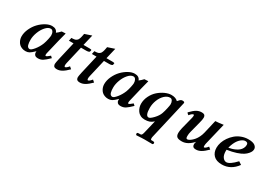

<svg xmlns="http://www.w3.org/2000/svg" viewBox="-7 -1417 3415 2474"><g transform="rotate(30 1701.0 -180.5)"><path d="M373 -194.8Q386.2 -230.5 395 -272.9Q403.8 -315.4 403.8 -331.1Q403.8 -361.8 390.9 -383.3Q377.9 -404.8 356.9 -404.8Q318.8 -404.8 281.5 -362.8Q244.1 -320.8 222.2 -261.7Q200.2 -202.6 200.2 -150.9Q200.2 -127.4 201.9 -110.4Q203.6 -93.3 208.5 -75.9Q213.4 -58.6 223.9 -49.3Q234.4 -40 250 -40Q271.5 -40 310.3 -87.4Q349.1 -134.8 373 -194.8ZM339.8 -39.1Q339.8 -51.8 340.8 -58.1L338.9 -59.1Q293.5 -15.6 270 -2.9Q246.6 9.8 215.8 9.8Q186 9.8 161.9 0.2Q137.7 -9.3 122.3 -23.9Q106.9 -38.6 96.7 -57.9Q86.4 -77.1 82.3 -95.7Q78.1 -114.3 78.1 -131.8Q78.1 -188.5 105.2 -246.6Q132.3 -304.7 172.9 -347.2Q213.4 -389.6 262.5 -416.7Q311.5 -443.8 354 -443.8Q420.9 -443.8 438 -392.1Q467.3 -412.6 495.1 -443.8L549.8 -446.8Q551.8 -446.8 551.8 -443.8L520 -320.8L473.1 -125Q465.8 -99.1 465.8 -83Q465.8 -66.9 475.1 -66.9Q488.8 -66.9 532.2 -105L557.1 -82Q502 -27.8 470.9 -9Q439.9 9.8 401.9 9.8Q368.2 9.8 354 -5.6Q339.8 -21 339.8 -39.1Z M641.6 -119.1 703.6 -387.2H634.8L644.5 -434.1Q660.2 -434.1 672.4 -435.5Q684.6 -437 694.3 -439Q704.1 -440.9 711.7 -446.3Q719.2 -451.7 725.1 -456.1Q731 -460.4 735.6 -470Q740.2 -479.5 743.4 -486.3Q746.6 -493.2 750 -507.6Q753.4 -522 755.4 -532Q757.3 -542 760.7 -561L862.8 -595.2L824.7 -434.1H917.5Q945.3 -434.1 945.3 -424.8L940.4 -402.8Q939 -395.5 924.3 -391.4Q909.7 -387.2 893.6 -387.2H814.5L753.4 -125Q747.1 -97.2 749.5 -82Q752 -66.9 760.7 -66.9Q769 -66.9 783.2 -78.1Q797.4 -89.4 812.5 -108.9L843.8 -82Q796.4 -34.2 758.5 -12.2Q720.7 9.8 682.6 9.8Q664.1 9.8 652.1 5.1Q640.1 0.5 635.3 -8.1Q630.4 -16.6 628.9 -23.4Q627.4 -30.3 627.4 -39.1Q627.4 -54.2 641.6 -119.1Z M983.4 -119.1 1045.4 -387.2H976.6L986.3 -434.1Q1002 -434.1 1014.2 -435.5Q1026.4 -437 1036.1 -439Q1045.9 -440.9 1053.5 -446.3Q1061 -451.7 1066.9 -456.1Q1072.8 -460.4 1077.4 -470Q1082 -479.5 1085.2 -486.3Q1088.4 -493.2 1091.8 -507.6Q1095.2 -522 1097.2 -532Q1099.1 -542 1102.5 -561L1204.6 -595.2L1166.5 -434.1H1259.3Q1287.1 -434.1 1287.1 -424.8L1282.2 -402.8Q1280.8 -395.5 1266.1 -391.4Q1251.5 -387.2 1235.4 -387.2H1156.2L1095.2 -125Q1088.9 -97.2 1091.3 -82Q1093.8 -66.9 1102.5 -66.9Q1110.8 -66.9 1125 -78.1Q1139.2 -89.4 1154.3 -108.9L1185.5 -82Q1138.2 -34.2 1100.3 -12.2Q1062.5 9.8 1024.4 9.8Q1005.9 9.8 993.9 5.1Q981.9 0.5 977.1 -8.1Q972.2 -16.6 970.7 -23.4Q969.2 -30.3 969.2 -39.1Q969.2 -54.2 983.4 -119.1Z M1603 -194.8Q1616.2 -230.5 1625 -272.9Q1633.8 -315.4 1633.8 -331.1Q1633.8 -361.8 1620.8 -383.3Q1607.9 -404.8 1586.9 -404.8Q1548.8 -404.8 1511.5 -362.8Q1474.1 -320.8 1452.1 -261.7Q1430.2 -202.6 1430.2 -150.9Q1430.2 -127.4 1431.9 -110.4Q1433.6 -93.3 1438.5 -75.9Q1443.4 -58.6 1453.9 -49.3Q1464.4 -40 1480 -40Q1501.5 -40 1540.3 -87.4Q1579.1 -134.8 1603 -194.8ZM1569.8 -39.1Q1569.8 -51.8 1570.8 -58.1L1568.8 -59.1Q1523.4 -15.6 1500 -2.9Q1476.6 9.8 1445.8 9.8Q1416 9.8 1391.8 0.2Q1367.7 -9.3 1352.3 -23.9Q1336.9 -38.6 1326.7 -57.9Q1316.4 -77.1 1312.3 -95.7Q1308.1 -114.3 1308.1 -131.8Q1308.1 -188.5 1335.2 -246.6Q1362.3 -304.7 1402.8 -347.2Q1443.4 -389.6 1492.4 -416.7Q1541.5 -443.8 1584 -443.8Q1650.9 -443.8 1668 -392.1Q1697.3 -412.6 1725.1 -443.8L1779.8 -446.8Q1781.7 -446.8 1781.7 -443.8L1750 -320.8L1703.1 -125Q1695.8 -99.1 1695.8 -83Q1695.8 -66.9 1705.1 -66.9Q1718.8 -66.9 1762.2 -105L1787.1 -82Q1731.9 -27.8 1700.9 -9Q1669.9 9.8 1631.8 9.8Q1598.1 9.8 1584 -5.6Q1569.8 -21 1569.8 -39.1Z M2179.7 -332Q2179.7 -362.3 2167.2 -383.1Q2154.8 -403.8 2133.3 -403.8Q2090.3 -403.8 2052 -367.2Q2013.7 -330.6 1991.7 -274.4Q1969.7 -218.3 1969.7 -160.2Q1969.7 -43 2017.6 -43Q2040 -43 2085 -90.3Q2129.9 -137.7 2145.5 -183.1Q2158.7 -220.7 2169.2 -269.3Q2179.7 -317.9 2179.7 -332ZM2068.4 151.9 2114.7 -41Q2085 -14.2 2056.4 -4.2Q2027.8 5.9 1986.3 5.9Q1950.7 5.9 1922.6 -8.5Q1894.5 -22.9 1878.4 -46.1Q1862.3 -69.3 1854 -95.7Q1845.7 -122.1 1845.7 -148.9Q1845.7 -210.4 1874.3 -267.1Q1902.8 -323.7 1945.8 -361.1Q1988.8 -398.4 2038.1 -420.7Q2087.4 -442.9 2130.4 -442.9Q2195.3 -442.9 2228.5 -408.2Q2242.7 -422.4 2247.6 -429.2Q2253.4 -436 2257.6 -439.7Q2261.7 -443.4 2270.5 -447.3Q2279.3 -451.2 2289.6 -451.2Q2320.3 -451.2 2320.3 -435.1Q2320.3 -432.6 2319.1 -426.5Q2317.9 -420.4 2317.4 -418.9L2185.5 152.8Q2184.6 158.2 2184.6 168Q2184.6 191.9 2196.3 191.9H2215.3Q2243.7 191.9 2243.7 204.1V219.2L2233.4 229Q2151.4 228 2113.8 228Q2098.1 228 2069.1 229.5Q2040 231 2018.6 232.4L1997.6 233.9L1987.3 224.1V209Q1987.3 196.8 2018.6 196.8H2037.6Q2049.3 196.8 2056.4 185.1Q2063.5 173.3 2068.4 151.9Z M2621.1 -314.9 2579.1 -152.8Q2570.3 -120.1 2570.3 -87.9Q2570.3 -67.4 2574.5 -58.1Q2578.6 -48.8 2590.3 -48.8Q2599.6 -48.8 2614 -55.4Q2628.4 -62 2646.7 -77.1Q2665 -92.3 2682.4 -113.3Q2699.7 -134.3 2715.6 -166.5Q2731.4 -198.7 2740.2 -235.8L2786.1 -433.1Q2800.8 -433.1 2840.8 -437.3Q2880.9 -441.4 2904.3 -445.8L2827.1 -125Q2822.3 -106 2822.3 -83Q2822.3 -66.9 2830.1 -66.9Q2849.6 -66.9 2882.3 -108.9L2913.1 -82Q2865.7 -34.2 2827.6 -12.2Q2789.6 9.8 2751.5 9.8Q2733.4 9.8 2721.7 5.1Q2710 0.5 2705.1 -8.1Q2700.2 -16.6 2698.7 -23.4Q2697.3 -30.3 2697.3 -39.1Q2697.3 -57.1 2706.5 -79.1Q2627 9.8 2541.5 9.8Q2489.3 9.8 2469.2 -7.1Q2449.2 -23.9 2449.2 -64Q2449.2 -91.8 2460.4 -141.1L2503.4 -309.1Q2510.3 -335.9 2510.3 -351.1Q2510.3 -367.2 2502.4 -367.2Q2481.4 -367.2 2448.2 -325.2Q2430.7 -334 2420.4 -352.1Q2471.2 -404.8 2505.9 -424.3Q2540.5 -443.8 2580.1 -443.8Q2598.6 -443.8 2610.6 -439.2Q2622.6 -434.6 2627.4 -426Q2632.3 -417.5 2633.8 -410.6Q2635.3 -403.8 2635.3 -395Q2635.3 -366.7 2621.1 -314.9Z M3291 -370.1Q3291 -404.8 3252 -404.8Q3239.3 -404.8 3224.6 -399.2Q3210 -393.6 3192.6 -379.9Q3175.3 -366.2 3159.2 -345.7Q3143.1 -325.2 3127.9 -292.7Q3112.8 -260.3 3103 -220.2Q3127.4 -224.1 3151.1 -231Q3174.8 -237.8 3200.9 -250.2Q3227.1 -262.7 3246.3 -278.6Q3265.6 -294.4 3278.3 -318.4Q3291 -342.3 3291 -370.1ZM3401.9 -369.1Q3401.9 -355.5 3396.5 -339.4Q3391.1 -323.2 3371.8 -299.8Q3352.5 -276.4 3321.3 -256.1Q3290 -235.8 3231.7 -216.3Q3173.3 -196.8 3096.7 -186Q3095.7 -178.2 3095.7 -167Q3095.7 -106.9 3119.1 -75.9Q3142.6 -44.9 3172.9 -44.9Q3223.6 -44.9 3312 -139.2L3356 -109.9Q3269.5 9.8 3136.7 9.8Q3053.7 9.8 3012.2 -33Q2970.7 -75.7 2970.7 -145Q2970.7 -183.1 2984.4 -224.4Q2998 -265.6 3025.1 -304.7Q3052.2 -343.8 3088.4 -375Q3124.5 -406.2 3173.3 -425Q3222.2 -443.8 3274.9 -443.8Q3341.3 -443.8 3371.6 -421.9Q3401.9 -399.9 3401.9 -369.1Z"/></g></svg>

Font: Linux Libertine
Style: Bold Italic
Weight: 700
Italic angle: -11.5°
Designer: Philipp H. Poll
Foundry: Philipp H. Poll
Version: Version 4.0.5